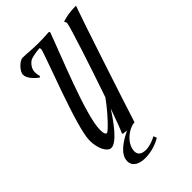

<svg xmlns="http://www.w3.org/2000/svg" viewBox="-252 -767 1039 1039"><g transform="rotate(-45 267.5 -248.0)"><path d="M333 126C315 136 283 150 253 150C219 150 202 136 202 111C202 56 264 4 314 0C361 -148 510 -600 535 -667L533 -670C487 -669 466 -665 431 -655V-649C434 -647 436 -642 436 -637C432 -607 358 -381 298 -207C259 -151 180 -64 167 -64C152 -64 153 -97 153 -105C153 -215 297 -557 336 -667L332 -673C309 -671 271 -670 247 -670C193 -670 173 -675 133 -675C109 -675 69 -634 69 -608C69 -585 90 -557 123 -533L129 -539C125 -552 124 -566 124 -574C124 -602 149 -629 166 -635C185 -641 209 -645 234 -647C236 -644 237 -640 237 -637C233 -603 72 -205 72 -102C72 -40 98 10 128 10C169 10 232 -75 276 -144C251 -74 231 -21 223 -5L226 0L254 3C203 28 137 67 137 122C137 164 178 179 218 179C265 179 308 164 340 145Z"/></g></svg>

Font: Romanesco
Style: Regular
Weight: 400
Designer: Astigmatic (AOETI)
Foundry: Astigmatic (AOETI)
Version: Version 1.000